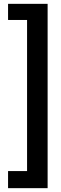

<svg xmlns="http://www.w3.org/2000/svg" viewBox="-20 -813 318 1000"><path d="M228 -793V167H22V78H121V-709H22V-793Z"/></svg>

Font: Hubot Sans Condensed SemiBold
Style: Regular
Weight: 600
Width: 3
Designer: Deni Anggara
Foundry: GitHub, Inc., Subsidiary of Microsoft Corporation
Version: Version 2.000